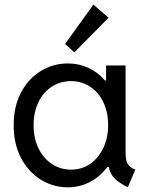

<svg xmlns="http://www.w3.org/2000/svg" viewBox="-20 -800 641 828"><path d="M449.2 -80.1H442.9Q412.1 -38.6 368.2 -15.4Q324.2 7.8 272.5 7.8Q209 7.8 155.5 -25.4Q102.1 -58.6 70.3 -119.6Q38.6 -180.7 39.1 -259.8Q38.6 -339.4 70.1 -399.9Q101.6 -460.4 155.3 -493.4Q209 -526.4 272.5 -526.4Q320.3 -526.4 361.3 -507.3Q402.3 -488.3 432.6 -453.1H437.5V-517.6H521.5V-146.5Q521.5 -122.6 524.9 -108.2Q528.3 -93.8 537.4 -84.5Q546.4 -75.2 563.5 -68.4L531.2 7.8Q494.6 -10.3 474.9 -29.8Q455.1 -49.3 449.2 -80.1ZM446.3 -259.8Q446.3 -317.4 425 -360.6Q403.8 -403.8 367.4 -427Q331.1 -450.2 287.1 -450.2Q240.2 -450.2 203.1 -426Q166 -401.9 145.3 -358.4Q124.5 -314.9 125 -259.8Q124.5 -205.6 145.3 -161.9Q166 -118.2 203.1 -93.3Q240.2 -68.4 287.1 -68.4Q332.5 -68.4 368.7 -93.3Q404.8 -118.2 425.5 -161.9Q446.3 -205.6 446.3 -259.8ZM260.7 -610.4 382.8 -780.3 448.2 -723.6 300.8 -574.2Z"/></svg>

Font: Reddit Sans Strawberry
Style: Regular
Weight: 400
Designer: Stephen Hutchings
Foundry: Reddit
Version: Version 1.013